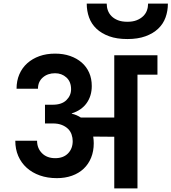

<svg xmlns="http://www.w3.org/2000/svg" viewBox="-20 -1047 953 1067"><path d="M273 -465Q323 -465 349 -490.5Q375 -516 375 -551Q375 -593 349 -616.5Q323 -640 286 -640Q245 -640 218 -616.5Q191 -593 191 -554H72Q72 -598 87.5 -634Q103 -670 131.5 -695.5Q160 -721 199 -735Q238 -749 286 -749Q332 -749 369.5 -736Q407 -723 434 -699.5Q461 -676 475.5 -643Q490 -610 490 -569Q490 -514 461.5 -474Q433 -434 379 -417V-415Q393 -412 405.5 -406.5Q418 -401 429 -394H615V-740H855V-632H744V0H615V-287L498 -288Q501 -268 501 -251Q501 -207 486.5 -171Q472 -135 445 -109.5Q418 -84 380 -70.5Q342 -57 296 -57Q244 -57 201.5 -72Q159 -87 128.5 -114.5Q98 -142 81.5 -180Q65 -218 65 -265H186Q186 -223 213.5 -195.5Q241 -168 287 -168Q332 -168 358 -194.5Q384 -221 384 -263Q384 -281 378 -299Q372 -317 358.5 -330.5Q345 -344 324 -352.5Q303 -361 273 -361H230V-465ZM688 -830Q629 -830 586.5 -845.5Q544 -861 516 -887.5Q488 -914 475 -950Q462 -986 462 -1027H573Q573 -1007 579.5 -989Q586 -971 600 -957Q614 -943 635.5 -934.5Q657 -926 688 -926Q718 -926 739.5 -934.5Q761 -943 775.5 -957Q790 -971 796.5 -989Q803 -1007 803 -1027H913Q913 -986 900 -950Q887 -914 859 -887.5Q831 -861 788.5 -845.5Q746 -830 688 -830Z"/></svg>

Font: Poppins SemiBold
Style: Regular
Weight: 600
Designer: Ninad Kale (Devanagari), Jonny Pinhorn (Latin)
Foundry: Indian Type Foundry
Version: Version 3.002 2017